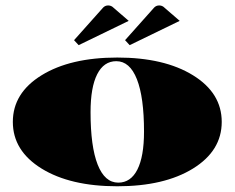

<svg xmlns="http://www.w3.org/2000/svg" viewBox="-20 -666 844 691"><path d="M443.2 -590.9 263.1 -503.5 246.5 -521.4 351.4 -639Q358.8 -646.4 369.3 -646.4Q377.6 -646.4 384.6 -641.6ZM626.7 -590.9 446.7 -503.5 430.1 -521.4 535 -639Q542.4 -646.4 552.9 -646.4Q561.2 -646.4 568.2 -641.6ZM129.6 -59.4Q26.2 -123.3 26.2 -227.3Q26.2 -331.3 129.6 -395.1Q233 -458.9 402.1 -458.9Q571.2 -458.9 674.6 -395.1Q778 -331.3 778 -227.3Q778 -123.3 674.6 -59.4Q571.2 4.4 402.1 4.4Q233 4.4 129.6 -59.4ZM398.6 -445.8Q353.6 -445.8 329.8 -398.8Q305.9 -351.8 305.9 -262.2Q305.9 -138.5 331.5 -73.6Q357.1 -8.7 405.6 -8.7Q450.6 -8.7 474.4 -55.7Q498.3 -102.7 498.3 -192.3Q498.3 -316 472.7 -380.9Q447.1 -445.8 398.6 -445.8Z"/></svg>

Font: FoglihtenBlackPcs
Style: BlackPcs
Weight: 900
Version: Version 0.75